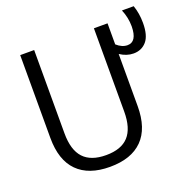

<svg xmlns="http://www.w3.org/2000/svg" viewBox="-136 -904 1041 1047"><g transform="rotate(-20 385.0 -380.5)"><path d="M748 -769.5Q764.6 -721.7 764.6 -667Q764.6 -593.8 735.8 -560.5Q707 -527.3 660.2 -527.3Q620.1 -527.3 582 -552.7V-250Q582 -121.1 517.1 -55.7Q452.1 9.8 328.1 9.8Q205.1 9.8 140.1 -55.7Q75.2 -121.1 75.2 -250V-730.5H156.2V-247.1Q156.2 -150.4 199.2 -104Q242.2 -57.6 330.1 -57.6Q418 -57.6 460.4 -104Q502.9 -150.4 502.9 -247.1V-730.5H582V-608.4Q612.3 -581.1 644.5 -581.1Q699.2 -581.1 700.2 -669.9Q700.2 -721.7 679.7 -769.5Z"/></g></svg>

Font: Mgen+ 1c regular
Style: Regular
Weight: 400
Designer: [Source Han Sans]
Ryoko NISHIZUKA  (kana & ideographs); Paul D. Hunt (Latin, Greek & Cyrillic); Wenlong ZHANG  (bopomofo
Version: Version 1.059.20150602